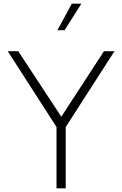

<svg xmlns="http://www.w3.org/2000/svg" viewBox="-20 -1023 664 1043"><path d="M287 0H337V-333L602 -745H545L313 -389L79 -745H22L287 -333ZM292 -859H331L422 -1003H370Z"/></svg>

Font: Plus Jakarta Sans ExtraLight
Style: Regular
Weight: 200
Designer: Gumpita Rahayu
Foundry: Tokotype
Version: Version 2.004; ttfautohint (v1.8.3)